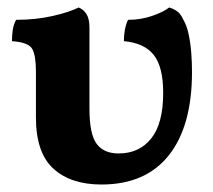

<svg xmlns="http://www.w3.org/2000/svg" viewBox="-20 -487 568 513"><path d="M251 6Q169 6 122.5 -36.5Q76 -79 76 -173V-296Q76 -339 66 -356.5Q56 -374 12 -377Q12 -392 14 -406.5Q16 -421 23 -434Q76 -434 121.5 -444.5Q167 -455 190 -467Q203 -462 211 -449.5Q219 -437 219 -413V-197Q219 -129 238 -103Q257 -77 297 -77Q352 -77 384 -117Q416 -157 416 -239Q416 -308 391 -340Q366 -372 311 -377Q311 -392 313.5 -406.5Q316 -421 322 -434Q356 -434 386.5 -444.5Q417 -455 432 -467Q443 -464 453 -457Q463 -450 470 -434Q479 -419 484 -395.5Q489 -372 491 -346Q493 -320 493 -295Q493 -150 431 -72Q369 6 251 6Z"/></svg>

Font: Vollkorn
Style: Bold
Weight: 700
Designer: Friedrich Althausen
Foundry: Friedrich Althausen
Version: Version 5.000